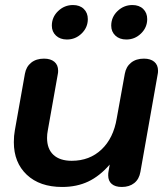

<svg xmlns="http://www.w3.org/2000/svg" viewBox="-20 -733 663 763"><path d="M35 -168Q35 -194 39 -215L79 -440Q84 -468 104 -484Q124 -500 155 -500Q181 -500 196 -487.5Q211 -475 211 -452Q211 -444 210 -440L170 -215Q167 -200 167 -185Q167 -141 192.5 -117.5Q218 -94 265 -94Q336 -94 383.5 -139Q431 -184 444 -263L476 -440Q481 -468 501 -484Q521 -500 552 -500Q578 -500 593 -487.5Q608 -475 608 -452Q608 -444 607 -440L538 -50Q533 -21 513.5 -5.5Q494 10 464 10Q438 10 424 -2Q410 -14 410 -36Q410 -45 411 -50L416 -79Q376 -33 330.5 -11.5Q285 10 227 10Q138 10 86.5 -38.5Q35 -87 35 -168ZM186 -631Q186 -665 211 -689Q236 -713 270 -713Q297 -713 313 -697.5Q329 -682 329 -657Q329 -624 304.5 -600Q280 -576 246 -576Q219 -576 202.5 -591.5Q186 -607 186 -631ZM422 -631Q422 -665 447 -689Q472 -713 506 -713Q533 -713 549 -697.5Q565 -682 565 -657Q565 -624 540.5 -600Q516 -576 482 -576Q455 -576 438.5 -591.5Q422 -607 422 -631Z"/></svg>

Font: Kodchasan
Style: Bold Italic
Weight: 700
Italic angle: -10°
Version: Version 1.000; ttfautohint (v1.6)